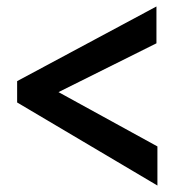

<svg xmlns="http://www.w3.org/2000/svg" viewBox="-20 -607 540 594"><path d="M467 -33 33 -290V-356L464 -587V-473L161 -322L467 -154Z"/></svg>

Font: Inconsolata ExtraBold
Style: Regular
Weight: 800
Designer: Raph Levien, Cyreal, Brenton Simpson
Foundry: Raph Levien, Cyreal, Google
Version: Version 3.001